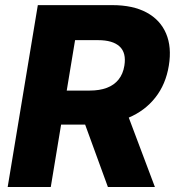

<svg xmlns="http://www.w3.org/2000/svg" viewBox="-20 -748 702 768"><path d="M10.7 0 131.3 -727.5H429.2Q511.7 -727.5 566.4 -698Q621.1 -668.5 644.3 -614Q667.5 -559.6 655.3 -485.4Q643.1 -410.6 601.3 -357.7Q559.6 -304.7 493.9 -277.1Q428.2 -249.5 344.2 -249.5H155.3L177.7 -385.7H338.4Q378.4 -385.7 407.5 -396.7Q436.5 -407.7 454.3 -429.9Q472.2 -452.1 477.5 -485.4Q485.8 -536.6 458.5 -562Q431.2 -587.4 372.1 -587.4H280.3L183.1 0ZM411.6 0 290.5 -332H474.6L599.6 0Z"/></svg>

Font: Inter 16pt ExtraBold
Style: Italic
Weight: 800
Italic angle: -9.3988°
Version: Version 4.001;git-66647c0bb